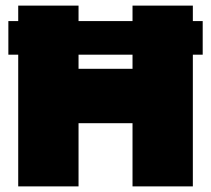

<svg xmlns="http://www.w3.org/2000/svg" viewBox="-20 -664 752 684"><path d="M44.9 0V-469.2H9.8V-588.9H44.9V-644H259.8V-588.9H452.1V-644H667V-588.9H702.1V-469.2H667V0H452.1V-225.1H259.8V0ZM259.8 -418.9H452.1V-469.2H259.8Z"/></svg>

Font: Kanit ExtraBold
Style: Regular
Weight: 800
Designer: Katatrad Team
Foundry: CadsonDemak
Version: Version 1.000;PS 001.000;hotconv 1.0.88;makeotf.lib2.5.64775